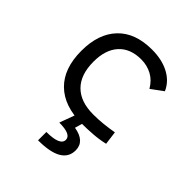

<svg xmlns="http://www.w3.org/2000/svg" viewBox="-212 -651 1010 1010"><g transform="rotate(45 293.0 -146.0)"><path d="M342.8 9.8Q211.4 9.8 140.9 -59.6Q70.3 -128.9 70.3 -259.8Q70.3 -386.7 137.5 -457Q204.6 -527.3 329.1 -527.3Q403.3 -527.3 456.3 -499.3Q509.3 -471.2 531.7 -419.9L465.3 -371.1Q441.9 -411.6 405.3 -431.2Q368.7 -450.7 325.2 -450.7Q244.6 -450.7 200.2 -402.1Q155.8 -353.5 155.8 -264.6Q155.8 -168 206.1 -117.4Q256.3 -66.9 351.1 -66.9Q388.7 -66.9 425.8 -70.8Q462.9 -74.7 498.5 -81.1L508.3 -5.9Q468.3 3.4 425.8 6.6Q383.3 9.8 342.8 9.8ZM242.2 234.4V172.4Q344.2 172.4 344.2 128.9Q344.2 89.4 255.4 89.4L291.5 -9.8L347.7 -0.5L333 50.3Q419.9 64.5 419.9 131.8Q419.9 234.4 242.2 234.4Z"/></g></svg>

Font: Cascadia Code PL SemiLight
Style: Regular
Weight: 350
Monospace: yes
Designer: Aaron Bell
Foundry: Saja Typeworks
Version: Version 2404.023; ttfautohint (v1.8.4)